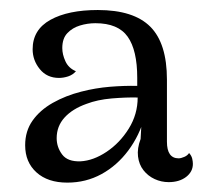

<svg xmlns="http://www.w3.org/2000/svg" viewBox="-20 -734 422 393"><path d="M325.3 -361.2Q310.1 -361.2 296.5 -367.5Q282.9 -373.8 273.7 -385.5Q264.5 -397.2 262.5 -413.7Q260.5 -430.2 267.8 -449.5L271.1 -509.9L276.4 -495.9Q265.5 -456.5 242.5 -425.8Q219.5 -395 187.7 -377.6Q155.9 -360.2 117.8 -360.2Q77.8 -360.2 54.7 -381.1Q31.5 -402 31.5 -436.7Q31.5 -465.8 46.7 -487.2Q61.8 -508.6 88.1 -523.5Q114.4 -538.3 146.2 -546.4Q175.2 -553.9 205.1 -556.4Q235 -558.8 260.9 -558.2V-574.7Q260.9 -631.2 241.4 -658.8Q221.8 -686.5 175.3 -686.5Q159.1 -686.5 143.7 -681.8Q128.2 -677.1 117.9 -666.2Q107.5 -655.4 107.5 -635.6Q107.5 -622.6 113.9 -608.6Q120.3 -594.5 135.4 -588.2Q129.1 -580.8 119.4 -577.6Q109.8 -574.5 100.8 -574.5Q76.1 -574.5 61.5 -592.5Q46.8 -610.5 46.8 -633.2Q46.8 -673.2 83.2 -693.4Q119.5 -713.5 180.2 -713.5Q253.6 -713.5 287.7 -679.3Q321.7 -645.2 321.7 -571V-443.9Q321.7 -409.9 345.7 -409.9Q350.3 -409.9 357.1 -412.8Q363.9 -415.7 367 -420.8Q371.9 -415.5 373.4 -409.4Q374.8 -403.4 374.8 -398.5Q374.8 -382.5 360.9 -371.8Q346.9 -361.2 325.3 -361.2ZM144.9 -403.8Q171.1 -405.2 198.2 -423.3Q225.4 -441.5 243.6 -470.8Q261.8 -500.1 261.8 -534.4Q238.1 -535 208.6 -532.5Q179.2 -529.9 157.3 -521.5Q128.4 -511.3 112.2 -493.5Q96 -475.7 96 -451.2Q96 -432.8 107.2 -417.8Q118.4 -402.8 144.9 -403.8Z"/></svg>

Font: Arima Thin
Style: Regular
Weight: 100
Designer: Joana Correia and Natanael Gama
Foundry: NDISCOVER
Version: Version 1.101;gftools[0.9.23]